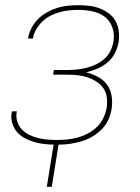

<svg xmlns="http://www.w3.org/2000/svg" viewBox="-20 -548 540 738"><path d="M160 170 186 8H195Q174 8 153.5 6Q133 4 113.5 -1.5Q94 -7 76 -16.5Q58 -26 45.5 -40.5Q33 -55 27 -75Q21 -95 25 -116L26 -120H45L44 -117Q41 -98 46.5 -80.5Q52 -63 64 -50.5Q76 -38 92 -30Q108 -22 126 -17.5Q144 -13 162 -11.5Q180 -10 199 -10Q219 -10 239 -12Q259 -14 279 -19.5Q299 -25 318 -35Q337 -45 352.5 -60Q368 -75 377 -94Q386 -113 390 -133Q393 -154 390.5 -173.5Q388 -193 377.5 -208.5Q367 -224 350.5 -234.5Q334 -245 315.5 -251Q297 -257 277 -259Q257 -261 237 -261H184L187 -279H240Q258 -279 276.5 -281Q295 -283 313 -287.5Q331 -292 349 -300.5Q367 -309 381.5 -322Q396 -335 404.5 -352.5Q413 -370 416 -388Q421 -416 412 -442Q403 -468 382.5 -483.5Q362 -499 335 -504.5Q308 -510 280 -510Q262 -510 244 -508Q226 -506 208.5 -501Q191 -496 174 -487.5Q157 -479 143.5 -466Q130 -453 120 -436.5Q110 -420 107 -402V-400H88V-403Q92 -423 102 -442Q112 -461 127.5 -476Q143 -491 162 -501.5Q181 -512 201 -518Q221 -524 241 -526Q261 -528 281 -528Q303 -528 324 -525.5Q345 -523 364 -515.5Q383 -508 399 -496Q415 -484 424.5 -466.5Q434 -449 436.5 -428Q439 -407 436 -386Q432 -364 421.5 -343.5Q411 -323 393 -308Q375 -293 354 -284Q333 -275 311 -270Q335 -264 356.5 -252.5Q378 -241 391.5 -222.5Q405 -204 409 -179.5Q413 -155 409 -130Q406 -109 396.5 -88Q387 -67 370.5 -50.5Q354 -34 334 -22.5Q314 -11 292 -4.5Q270 2 248.5 5Q227 8 205 8L179 170Z"/></svg>

Font: Iosevka Thin Oblique
Style: Regular
Weight: 100
Italic angle: -9°
Monospace: yes
Designer: Belleve Invis
Foundry: Belleve Invis
Version: Version 32.5.0; ttfautohint (v1.8.4)